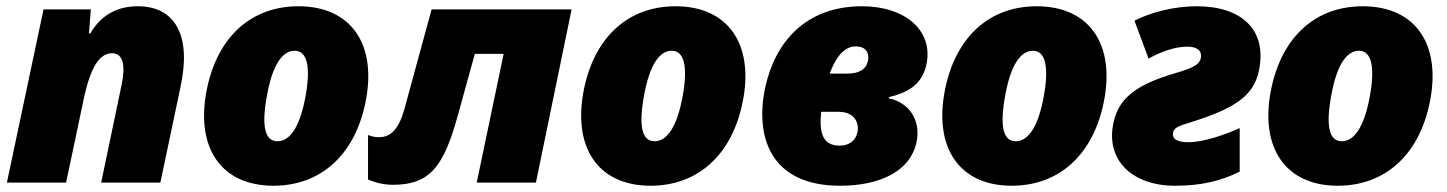

<svg xmlns="http://www.w3.org/2000/svg" viewBox="-20 -583 4619 613"><path d="M2 0H191L248 -270C269 -368 298 -413 337 -413C372 -413 382 -378 368 -311L303 0H492L556 -304C592 -467 541 -563 420 -563C356 -563 304 -537 268 -476H264L270 -553H119Z M853 10C1003 10 1111 -87 1146 -252C1186 -440 1102 -563 933 -563C783 -563 676 -467 641 -301C602 -113 685 10 853 10ZM866 -132C825 -132 814 -181 833 -282C850 -373 880 -421 921 -421C961 -421 973 -369 955 -273C938 -181 907 -132 866 -132Z M1234 7C1352 7 1396 -50 1441 -212L1496 -411H1588L1502 0H1691L1805 -553H1358L1272 -238C1255 -175 1230 -145 1191 -145C1178 -145 1167 -147 1155 -152V-10C1180 1 1208 7 1234 7Z M2057 10C2207 10 2315 -87 2350 -252C2390 -440 2306 -563 2137 -563C1987 -563 1880 -467 1845 -301C1806 -113 1889 10 2057 10ZM2070 -132C2029 -132 2018 -181 2037 -282C2054 -373 2084 -421 2125 -421C2165 -421 2177 -369 2159 -273C2142 -181 2111 -132 2070 -132Z M2662 10C2791 10 2886 -37 2906 -128C2921 -198 2884 -255 2818 -269V-273C2891 -290 2926 -322 2938 -378C2960 -484 2872 -563 2732 -563C2552 -563 2454 -448 2423 -303C2390 -147 2439 10 2662 10ZM2713 -435C2741 -435 2757 -417 2751 -388C2745 -361 2722 -348 2685 -348H2629C2655 -418 2686 -435 2713 -435ZM2661 -118C2609 -118 2594 -155 2602 -226H2657C2710 -226 2723 -189 2718 -162C2712 -133 2690 -118 2661 -118Z M3210 10C3360 10 3468 -87 3503 -252C3543 -440 3459 -563 3290 -563C3140 -563 3033 -467 2998 -301C2959 -113 3042 10 3210 10ZM3223 -132C3182 -132 3171 -181 3190 -282C3207 -373 3237 -421 3278 -421C3318 -421 3330 -369 3312 -273C3295 -181 3264 -132 3223 -132Z M3731 10C3815 10 3878 -5 3938 -35V-174C3892 -153 3822 -129 3775 -129C3746 -129 3722 -135 3725 -158C3727 -176 3744 -181 3783 -193C3919 -236 3982 -275 3999 -356C4027 -486 3946 -563 3801 -563C3729 -563 3655 -544 3602 -517L3647 -396C3685 -417 3730 -434 3771 -434C3800 -434 3818 -423 3814 -398C3810 -378 3793 -367 3731 -349C3608 -313 3551 -269 3535 -191C3509 -71 3596 10 3731 10Z M4251 10C4401 10 4509 -87 4544 -252C4584 -440 4500 -563 4331 -563C4181 -563 4074 -467 4039 -301C4000 -113 4083 10 4251 10ZM4264 -132C4223 -132 4212 -181 4231 -282C4248 -373 4278 -421 4319 -421C4359 -421 4371 -369 4353 -273C4336 -181 4305 -132 4264 -132Z"/></svg>

Font: Noto Sans Black
Style: Italic
Weight: 900
Italic angle: -12°
Designer: Monotype Design Team
Foundry: Monotype Imaging Inc.
Version: Version 2.013